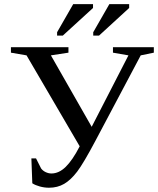

<svg xmlns="http://www.w3.org/2000/svg" viewBox="-20 -878 748 908"><path d="M31.7 -628.9V-654.8H303.7V-628.9L220.7 -616.2L413.6 -278.3L587.4 -616.2L514.2 -628.9V-654.8H707.5V-628.9L645.5 -616.2L431.2 -211.9Q375 -106 345 -66.4Q314.9 -26.9 283.4 -8.5Q252 9.8 211.9 9.8Q189.9 9.8 168.5 3.9Q147 -2 132.8 -11.2L128.4 -128.9H150.4L174.3 -81.5Q182.6 -70.3 196 -64Q209.5 -57.6 223.1 -57.6Q258.8 -57.6 290.8 -88.9Q322.8 -120.1 356.9 -186L105.5 -616.2ZM250 -709.5V-725.6L326.2 -858.4H419.9V-840.3L276.9 -709.5ZM420.9 -709.5V-725.6L497.1 -858.4H590.8V-840.3L448.2 -709.5Z"/></svg>

Font: Liberation Serif
Style: Regular
Weight: 400
Designer: Steve Matteson
Foundry: Ascender Corporation
Version: Version 2.1.5